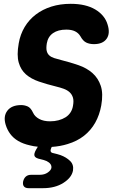

<svg xmlns="http://www.w3.org/2000/svg" viewBox="-20 -760 640 1005"><path d="M401 -570Q391 -587 373 -596Q355 -605 327 -605Q284 -605 257.5 -586.5Q231 -568 225 -533Q221 -508 224.5 -493.5Q228 -479 238 -470Q248 -461 263.5 -456Q279 -451 299 -446Q347 -434 390.5 -419Q434 -404 464 -377.5Q494 -351 507.5 -310.5Q521 -270 510 -208Q501 -158 478.5 -118Q456 -78 420 -49.5Q384 -21 334 -6Q296 6 251 9L248 15Q243 26 245.5 33Q248 40 261 42Q279 46 297 52Q327 63 347 82.5Q367 102 362 133Q355 170 311.5 197.5Q268 225 205 225H130Q113 225 105.5 216Q98 207 101 190Q105 173 115.5 164Q126 155 143 155H188Q213 155 230 143Q247 131 249 119Q252 97 224 83Q210 77 191 73Q166 68 161 57Q156 46 169 23L178 8Q156 6 137 1Q101 -7 75.5 -22Q50 -37 34 -58.5Q18 -80 10 -106Q-4 -151 18.5 -180.5Q41 -210 91 -210Q108 -210 124.5 -203Q141 -196 153 -170Q162 -150 185 -137.5Q208 -125 242 -125Q266 -125 286.5 -130.5Q307 -136 323 -146Q339 -156 349 -171.5Q359 -187 362 -206Q367 -233 361.5 -250Q356 -267 343.5 -278Q331 -289 313 -295.5Q295 -302 274 -307Q225 -319 184 -333Q143 -347 116 -370.5Q89 -394 78 -432.5Q67 -471 78 -533Q86 -580 109 -618.5Q132 -657 167.5 -684Q203 -711 249 -725.5Q295 -740 350 -740Q390 -740 422 -732.5Q454 -725 478.5 -710.5Q503 -696 519.5 -676Q536 -656 543 -632Q558 -585 538 -557Q518 -529 472 -529Q448 -529 431 -537.5Q414 -546 401 -570Z"/></svg>

Font: Maple Mono NL ExtraBold
Style: Italic
Weight: 800
Italic angle: -10°
Monospace: yes
Designer: subframe7536
Version: Version 7.000